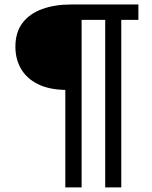

<svg xmlns="http://www.w3.org/2000/svg" viewBox="-20 -709 661 834"><path d="M263.7 105V-318.4Q191.4 -319.8 143.3 -344.2Q95.2 -368.7 71 -410.6Q46.9 -452.6 46.9 -505.9Q46.9 -568.4 77.4 -608.9Q107.9 -649.4 162.6 -669.4Q217.3 -689.5 288.6 -689.5H581.1V-622.6H506.8V105H437V-622.6H334.5V105Z"/></svg>

Font: Kameron Medium
Style: Regular
Weight: 500
Designer: Vernon Adams
Foundry: Vernon Adams
Version: Version 1.100